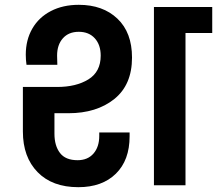

<svg xmlns="http://www.w3.org/2000/svg" viewBox="-20 -769 901 797"><path d="M206 -299V-214Q206 -164 229 -134Q252 -104 302 -104Q344 -104 368 -131.5Q392 -159 392 -205V-219H518V-203Q518 -104 461 -48Q404 8 305 8Q197 8 136 -54.5Q75 -117 75 -223V-408H217Q296 -408 347 -439.5Q398 -471 398 -538Q398 -583 373.5 -610Q349 -637 307 -637Q265 -637 241 -610Q217 -583 217 -538L218 -500H90Q87 -521 87 -542Q87 -603 114 -650Q141 -697 191 -723Q241 -749 307 -749Q407 -749 467.5 -691.5Q528 -634 528 -530Q528 -417 454.5 -358Q381 -299 264 -299ZM861 -740V-632H750V0H619V-740Z"/></svg>

Font: Fz Poppins SemBd
Style: Regular
Weight: 600
Designer: Ninad Kale (Devanagari), Jonny Pinhorn (Latin)
Foundry: Indian Type Foundry
Version: Vit hóa bi Vntype.Com & FontZin.Com